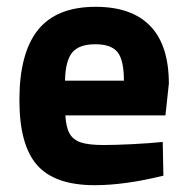

<svg xmlns="http://www.w3.org/2000/svg" viewBox="-20 -532 550 564"><path d="M466 -193H172Q174 -158 184.5 -139.5Q195 -121 218 -113.5Q241 -106 284 -106Q318 -106 368 -108.5Q418 -111 458 -115L460 -16Q347 12 258 12Q141 12 89 -47Q37 -106 37 -238Q37 -376 91.5 -444Q146 -512 261 -512Q367 -512 421.5 -455.5Q476 -399 476 -286ZM344 -295Q344 -355 325.5 -378.5Q307 -402 260 -402Q212 -402 192 -377.5Q172 -353 171 -295Z"/></svg>

Font: Cairo
Style: Bold
Weight: 700
Designer: Mohamed Gaber
Foundry: Kief Type Foundry
Version: Version 2.100